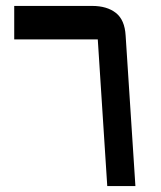

<svg xmlns="http://www.w3.org/2000/svg" viewBox="-20 -628 545 648"><path d="M342 0 310 -495H28V-608H291Q341 -608 371 -584.5Q401 -561 404 -508L437 0Z"/></svg>

Font: IBM Plex Sans Arabic Medium
Style: Regular
Weight: 500
Designer: Mike Abbink, Paul van der Laan, Pieter van Rosmalen, Wael Morcos, Khajak Apelian
Foundry: Bold Monday
Version: Version 1.1